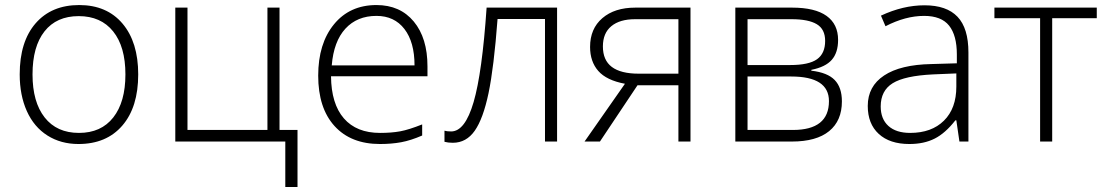

<svg xmlns="http://www.w3.org/2000/svg" viewBox="-20 -561 4387 761"><path d="M527.8 -266.1Q527.8 -136.2 464.8 -63.2Q401.9 9.8 291 9.8Q221.2 9.8 168 -23.9Q114.7 -57.6 86.4 -120.6Q58.1 -183.6 58.1 -266.1Q58.1 -396 121.1 -468.5Q184.1 -541 293.9 -541Q403.3 -541 465.6 -467.5Q527.8 -394 527.8 -266.1ZM108.9 -266.1Q108.9 -156.7 157 -95.5Q205.1 -34.2 293 -34.2Q380.9 -34.2 429 -95.5Q477.1 -156.7 477.1 -266.1Q477.1 -376 428.5 -436.5Q379.9 -497.1 292 -497.1Q204.1 -497.1 156.5 -436.8Q108.9 -376.5 108.9 -266.1Z M1159.2 180.2H1110.8V0H674.8V-530.8H723.1V-45.9H1040V-530.8H1087.9V-45.9H1159.2Z M1486.3 9.8Q1370.6 9.8 1305.9 -61.5Q1241.2 -132.8 1241.2 -261.2Q1241.2 -388.2 1303.7 -464.6Q1366.2 -541 1472.2 -541Q1565.9 -541 1620.1 -475.6Q1674.3 -410.2 1674.3 -297.9V-258.8H1292Q1293 -149.4 1343 -91.8Q1393.1 -34.2 1486.3 -34.2Q1531.7 -34.2 1566.2 -40.5Q1600.6 -46.9 1653.3 -67.9V-23.9Q1608.4 -4.4 1570.3 2.7Q1532.2 9.8 1486.3 9.8ZM1472.2 -498Q1395.5 -498 1349.1 -447.5Q1302.7 -397 1294.9 -301.8H1623Q1623 -394 1583 -446Q1543 -498 1472.2 -498Z M2188 0H2140.1V-485.8H1952.1Q1937.5 -293 1916.3 -191.7Q1895 -90.3 1861.6 -42.7Q1828.1 4.9 1774.9 4.9Q1755.9 4.9 1741.7 1V-43Q1751 -40 1768.1 -40Q1823.2 -40 1857.2 -156.5Q1891.1 -272.9 1908.7 -530.8H2188Z M2357.9 0H2296.9L2457 -229Q2383.8 -242.7 2351.3 -279.8Q2318.8 -316.9 2318.8 -375Q2318.8 -447.3 2367.4 -489Q2416 -530.8 2498 -530.8H2716.8V0H2668.9V-223.1H2506.8ZM2369.6 -377Q2369.6 -322.3 2405 -295.7Q2440.4 -269 2511.7 -269H2668.9V-484.9H2497.1Q2436.5 -484.9 2403.1 -457.3Q2369.6 -429.7 2369.6 -377Z M3301.8 -402.8Q3301.8 -352.5 3276.9 -324Q3252 -295.4 3195.8 -284.2V-280.8Q3259.8 -273.4 3288.3 -243.9Q3316.9 -214.4 3316.9 -159.2Q3316.9 -82.5 3266.4 -41.3Q3215.8 0 3118.7 0H2894.5V-530.8H3119.6Q3210.4 -530.8 3256.1 -498Q3301.8 -465.3 3301.8 -402.8ZM3265.6 -160.2Q3265.6 -257.8 3115.7 -257.8H2942.9V-45.9H3122.6Q3265.6 -45.9 3265.6 -160.2ZM3250.5 -398.9Q3250.5 -445.3 3217.3 -465.1Q3184.1 -484.9 3117.7 -484.9H2942.9V-303.2H3111.8Q3186 -303.2 3218.3 -326.2Q3250.5 -349.1 3250.5 -398.9Z M3782.7 0 3770.5 -84H3766.6Q3726.6 -32.7 3684.3 -11.5Q3642.1 9.8 3584.5 9.8Q3506.3 9.8 3462.9 -30.3Q3419.4 -70.3 3419.4 -141.1Q3419.4 -218.8 3484.1 -261.7Q3548.8 -304.7 3671.4 -307.1L3772.5 -310.1V-345.2Q3772.5 -420.9 3741.7 -459.5Q3710.9 -498 3642.6 -498Q3568.8 -498 3489.7 -457L3471.7 -499Q3559.1 -540 3644.5 -540Q3731.9 -540 3775.1 -494.6Q3818.4 -449.2 3818.4 -353V0ZM3587.4 -34.2Q3672.4 -34.2 3721.4 -82.8Q3770.5 -131.3 3770.5 -217.8V-270L3677.7 -266.1Q3565.9 -260.7 3518.3 -231.2Q3470.7 -201.7 3470.7 -139.2Q3470.7 -89.4 3501.2 -61.8Q3531.7 -34.2 3587.4 -34.2Z M4327.1 -488.8H4150.4V0H4102.5V-488.8H3921.4V-530.8H4327.1Z"/></svg>

Font: JBL Sans
Style: Light
Weight: 300
Version: Version 1.10